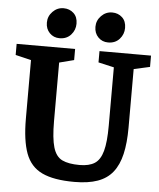

<svg xmlns="http://www.w3.org/2000/svg" viewBox="-58 -897 800 965"><g transform="rotate(5 342.0 -414.5)"><path d="M353 18Q249 18 190 -10Q131 -38 107 -103Q83 -168 83 -278V-573L4 -592V-648H299V-592L225 -573V-278Q225 -191 238.5 -145.5Q252 -100 284 -84.5Q316 -69 372 -69Q420 -69 448 -87Q476 -105 488.5 -150.5Q501 -196 501 -278V-573L422 -591V-648H682V-591L601 -573V-278Q601 -200 588 -144Q575 -88 546.5 -52Q518 -16 470.5 1Q423 18 353 18ZM461 -695Q431 -695 411 -715.5Q391 -736 391 -768Q391 -800 414 -823.5Q437 -847 469 -847Q499 -847 519.5 -828Q540 -809 540 -775Q540 -743 518.5 -719Q497 -695 461 -695ZM216 -695Q186 -695 166 -715.5Q146 -736 146 -768Q146 -800 169 -823.5Q192 -847 224 -847Q254 -847 274.5 -828Q295 -809 295 -775Q295 -743 273.5 -719Q252 -695 216 -695Z"/></g></svg>

Font: Faustina Light
Style: Bold
Weight: 700
Version: Version 1.200